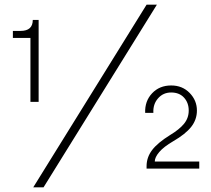

<svg xmlns="http://www.w3.org/2000/svg" viewBox="-20 -720 901 820"><path d="M145 -635V-285H110V-558H35V-588H68Q120 -588 120 -635ZM650 -700 166 80H122L606 -700ZM720 -117Q679 -93 660 -70.5Q641 -48 641 -30H831V0H606V-10Q606 -48 629.5 -79Q653 -110 706 -143Q746 -167 766 -191.5Q786 -216 786 -248Q786 -281 766 -303Q746 -325 711 -325Q677 -325 655 -300Q633 -275 635 -238H600Q598 -288 629.5 -321.5Q661 -355 711 -355Q759 -355 790 -323Q821 -291 821 -248Q821 -209 796.5 -178Q772 -147 720 -117Z"/></svg>

Font: Goli Light
Style: Regular
Weight: 300
Designer: jaikishan Patel
Foundry: MagicType
Version: Version 1.000